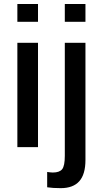

<svg xmlns="http://www.w3.org/2000/svg" viewBox="-20 -745 521 972"><path d="M172.4 -724.6V-634.8H67.9V-724.6ZM172.4 -528.3V0H67.9V-528.3ZM412.6 -724.6V-634.8H308.1V-724.6ZM287.6 207.5Q246.1 207.5 218.8 203.1V125.5Q226.1 126.5 232.9 127.4Q239.7 128.4 247.1 128.4Q281.2 128.4 294.7 111.6Q308.1 94.7 308.1 44.4V-528.3H412.6V64.5Q412.6 137.7 381.3 172.6Q350.1 207.5 287.6 207.5Z"/></svg>

Font: Arimo Medium
Style: Regular
Weight: 500
Designer: Steve Matteson
Foundry: Monotype Imaging Inc.
Version: Version 1.33